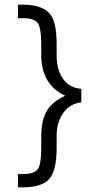

<svg xmlns="http://www.w3.org/2000/svg" viewBox="-20 -665 417 824"><path d="M329 -284V-226Q280 -220 251.5 -180.5Q223 -141 223 -79V-29Q223 67 191.5 103Q160 139 77 139H57V82H77Q127 82 142 61Q157 40 157 -29V-79Q157 -148 180.5 -188.5Q204 -229 260 -254Q157 -302 157 -429V-477Q157 -545 142 -566Q127 -587 77 -587H57V-645H77Q168 -645 199 -599Q223 -563 223 -477V-429Q223 -365 251 -326Q279 -287 329 -284Z"/></svg>

Font: Tajawal
Style: Regular
Weight: 400
Designer: Boutros Fonts
Foundry: Created by Boutros International 2017
Version: Version 1.700